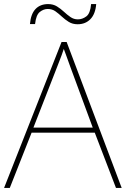

<svg xmlns="http://www.w3.org/2000/svg" viewBox="-20 -922 617 942"><path d="M549 0 445 -271H135L28 0H0L282 -716H307L577 0ZM325 -594Q321 -606 316 -619Q311 -632 305.5 -648Q300 -664 293 -682Q288 -667 282.5 -651.5Q277 -636 271 -621.5Q265 -607 260 -593L144 -296H435ZM127 -804Q129 -829 136 -847.5Q143 -866 154.5 -878Q166 -890 181.5 -896Q197 -902 216 -902Q241 -902 259.5 -890.5Q278 -879 293.5 -864.5Q309 -850 325.5 -838.5Q342 -827 362 -827Q384 -827 403.5 -841.5Q423 -856 427 -902H452Q448 -853 423.5 -828Q399 -803 361 -803Q336 -803 317.5 -814.5Q299 -826 283.5 -840.5Q268 -855 252 -866.5Q236 -878 214 -878Q194 -878 175.5 -863.5Q157 -849 152 -804Z"/></svg>

Font: Noto Sans Hebrew Thin
Style: Regular
Weight: 250
Designer: Monotype Design Team
Foundry: Monotype Imaging Inc.
Version: Version 2.003